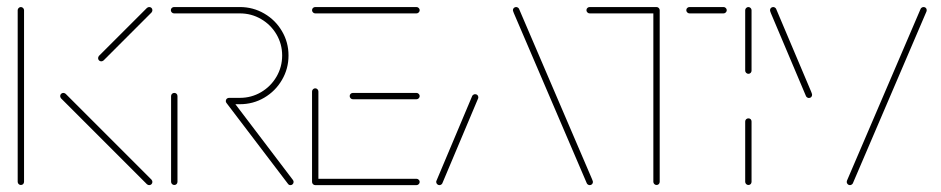

<svg xmlns="http://www.w3.org/2000/svg" viewBox="-20 -539 2740 559"><path d="M40.7 -0.4Q37 -0.4 34.3 -3.1Q31.5 -5.9 31.5 -9.6V-509.3Q31.5 -513 34.3 -515.7Q37 -518.5 40.7 -518.5Q44.4 -518.5 47.2 -515.7Q50 -513 50 -509.3V-9.6Q50 -5.9 47.4 -3.1Q44.8 -0.4 40.7 -0.4ZM423.7 -9.3Q423.7 -5.6 421.1 -2.8Q418.5 0 414.4 0Q411.1 0 407.8 -2.6L157.8 -252.6Q155.2 -255.9 155.2 -259.3Q155.2 -263.3 158 -265.9Q160.7 -268.5 164.4 -268.5Q167.8 -268.5 171.1 -265.9L421.1 -15.9Q423.7 -12.6 423.7 -9.3ZM414.4 -518.5Q418.5 -518.5 421.1 -515.9Q423.7 -513.3 423.7 -509.3Q423.7 -505.9 421.1 -502.6L281.5 -363Q278.1 -360.4 274.8 -360.4Q271.1 -360.4 268.3 -363.1Q265.6 -365.9 265.6 -369.6Q265.6 -373 268.1 -376.3L407.8 -515.9Q411.1 -518.5 414.4 -518.5Z M487.4 -0.4Q483.7 -0.4 480.9 -3.1Q478.1 -5.9 478.1 -9.6V-259.3Q478.1 -263.3 480.9 -265.9Q483.7 -268.5 487.4 -268.5Q491.5 -268.5 494.1 -265.9Q496.7 -263.3 496.7 -259.3V-9.6Q496.7 -5.9 494.1 -3.1Q491.5 -0.4 487.4 -0.4ZM834.8 -9.3Q834.8 -5.6 832.2 -2.8Q829.6 0 825.6 0Q821.1 0 818.5 -3.7L639.3 -239.3Q637.4 -241.9 637.4 -244.8Q637.4 -248.9 640.2 -251.5Q643 -254.1 646.7 -254.1Q651.1 -254.1 654.1 -250.4L833 -14.8Q834.8 -12.2 834.8 -9.3ZM637.4 -244.8Q637.4 -248.9 640.2 -251.5Q643 -254.1 646.7 -254.1H678.5Q711.9 -254.1 740.2 -270.7Q768.5 -287.4 785 -315.7Q801.5 -344.1 801.5 -377.4Q801.5 -410.7 785 -438.9Q768.5 -467 740.2 -483.5Q711.9 -500 678.5 -500H486.7Q483 -500 480.2 -502.8Q477.4 -505.6 477.4 -509.3Q477.4 -513.3 480.2 -515.9Q483 -518.5 486.7 -518.5H678.5Q716.7 -518.5 749.3 -499.6Q781.9 -480.7 800.9 -448.3Q820 -415.9 820 -377.4Q820 -338.9 800.9 -306.3Q781.9 -273.7 749.4 -254.6Q717 -235.6 678.5 -235.6H646.7Q643 -235.6 640.2 -238.3Q637.4 -241.1 637.4 -244.8Z M888.5 -10.4V-272.6Q888.5 -276.3 891.3 -279.1Q894.1 -281.9 897.8 -281.9Q901.5 -281.9 904.3 -279.1Q907 -276.3 907 -272.6V-10.4ZM1201.9 -9.3Q1201.9 -5.6 1199.1 -2.8Q1196.3 0 1192.6 0H897.8Q894.1 0 891.3 -2.8Q888.5 -5.6 888.5 -9.3Q888.5 -13.3 891.3 -15.9Q894.1 -18.5 897.8 -18.5H1192.6Q1196.3 -18.5 1199.1 -15.7Q1201.9 -13 1201.9 -9.3ZM998.1 -259.3Q998.1 -263.3 1000.9 -265.9Q1003.7 -268.5 1007.4 -268.5H1192.6Q1196.3 -268.5 1199.1 -265.7Q1201.9 -263 1201.9 -259.3Q1201.9 -255.6 1199.1 -252.8Q1196.3 -250 1192.6 -250H1007.4Q1003.7 -250 1000.9 -252.8Q998.1 -255.6 998.1 -259.3ZM888.5 -509.3Q888.5 -513.3 891.3 -515.9Q894.1 -518.5 897.8 -518.5H1192.6Q1196.3 -518.5 1199.1 -515.7Q1201.9 -513 1201.9 -509.3Q1201.9 -505.6 1199.1 -502.8Q1196.3 -500 1192.6 -500H897.8Q894.1 -500 891.3 -502.8Q888.5 -505.6 888.5 -509.3Z M1259.3 0Q1255.6 0 1252.8 -2.8Q1250 -5.6 1250 -9.3Q1250 -11.5 1250.7 -12.6L1354.8 -259.6Q1355.9 -261.9 1358.3 -263.3Q1360.7 -264.8 1363.3 -264.8Q1367.4 -264.8 1370 -262.2Q1372.6 -259.6 1372.6 -255.6Q1372.6 -253.3 1371.9 -252.2L1267.8 -5.2Q1266.7 -3 1264.3 -1.5Q1261.9 0 1259.3 0ZM1706.3 -9.3Q1706.3 -5.6 1703.7 -2.8Q1701.1 0 1697 0Q1694.4 0 1692 -1.5Q1689.6 -3 1688.5 -5.2L1475.9 -501.1Q1473.3 -507.8 1473.3 -509.3Q1473.3 -513.3 1476.1 -515.9Q1478.9 -518.5 1482.6 -518.5Q1485.2 -518.5 1487.6 -517Q1490 -515.6 1491.1 -513.3L1703.7 -17.4Q1706.3 -11.1 1706.3 -9.3Z M1900.7 -509.3V-9.6Q1900.7 -5.9 1898.1 -3.1Q1895.6 -0.4 1891.5 -0.4Q1887.8 -0.4 1885 -3.1Q1882.2 -5.9 1882.2 -9.6V-509.3ZM1687.4 -509.3Q1687.4 -513.3 1690.2 -515.9Q1693 -518.5 1696.7 -518.5H1891.5Q1895.2 -518.5 1898 -515.7Q1900.7 -513 1900.7 -509.3Q1900.7 -505.6 1898 -502.8Q1895.2 -500 1891.5 -500H1696.7Q1693 -500 1690.2 -502.8Q1687.4 -505.6 1687.4 -509.3ZM1978.1 -509.3Q1978.1 -513.3 1980.9 -515.9Q1983.7 -518.5 1987.4 -518.5H2086.7Q2090.4 -518.5 2093.1 -515.7Q2095.9 -513 2095.9 -509.3Q2095.9 -505.6 2093.1 -502.8Q2090.4 -500 2086.7 -500H1987.4Q1983.7 -500 1980.9 -502.8Q1978.1 -505.6 1978.1 -509.3Z M2158.9 -0.4Q2155.2 -0.4 2152.4 -3.1Q2149.6 -5.9 2149.6 -9.6V-185.2Q2149.6 -189.3 2152.4 -191.9Q2155.2 -194.4 2158.9 -194.4Q2163 -194.4 2165.6 -191.9Q2168.1 -189.3 2168.1 -185.2V-9.6Q2168.1 -5.9 2165.6 -3.1Q2163 -0.4 2158.9 -0.4ZM2158.9 -324.1Q2155.2 -324.1 2152.4 -326.9Q2149.6 -329.6 2149.6 -333.3V-509.3Q2149.6 -513 2152.4 -515.7Q2155.2 -518.5 2158.9 -518.5Q2162.6 -518.5 2165.4 -515.7Q2168.1 -513 2168.1 -509.3V-333.3Q2168.1 -329.6 2165.6 -326.9Q2163 -324.1 2158.9 -324.1Z M2344.4 -263Q2344.4 -259.3 2341.9 -256.5Q2339.3 -253.7 2335.2 -253.7Q2332.6 -253.7 2330.2 -255.2Q2327.8 -256.7 2326.7 -258.9L2224.4 -500.7Q2221.9 -507 2221.9 -509.3Q2221.9 -513.3 2224.6 -515.9Q2227.4 -518.5 2231.1 -518.5Q2233.7 -518.5 2236.1 -517Q2238.5 -515.6 2239.6 -513.3L2341.9 -271.5Q2344.4 -265.2 2344.4 -263ZM2454.4 0Q2450.7 0 2448 -2.8Q2445.2 -5.6 2445.2 -9.3Q2445.2 -10.7 2445.9 -13L2660.4 -513.3Q2661.5 -515.6 2663.9 -517Q2666.3 -518.5 2668.9 -518.5Q2673 -518.5 2675.6 -515.9Q2678.1 -513.3 2678.1 -509.3Q2678.1 -507.8 2677.4 -505.6L2463 -5.2Q2461.9 -3 2459.4 -1.5Q2457 0 2454.4 0Z"/></svg>

Font: 26F Galaxy Hebrew Hairline
Style: Regular
Weight: 50
Designer: C₂₉H₂₅N₃O₅
Version: Version 1.000